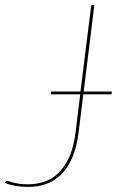

<svg xmlns="http://www.w3.org/2000/svg" viewBox="-38 -720 456 748"><path d="M275.5 -363.5 317.5 -700H329.5L288 -363.5H398L396.5 -352.5H286.5L268.5 -206Q261.5 -148 244 -107.2Q226.5 -66.5 200.8 -40.8Q175 -15 141.8 -3.2Q108.5 8.5 70.5 8Q43.5 8 22.2 4.2Q1 0.5 -18.5 -7L-17.5 -10Q-16.5 -11.5 -15.5 -13.2Q-14.5 -15 -10.5 -15Q-6 -15 -0.2 -13Q5.5 -11 14.8 -8.5Q24 -6 37.5 -4Q51 -2 71.5 -2Q104 -2 134.2 -12Q164.5 -22 189.2 -45.5Q214 -69 231.8 -108.2Q249.5 -147.5 256.5 -206L274.5 -352.5H160L161 -363.5Z"/></svg>

Font: Lato Hairline
Style: Italic
Weight: 100
Italic angle: -7°
Designer: Lukasz Dziedzic
Foundry: tyPoland Lukasz Dziedzic
Version: Version 2.007; 2014-02-27